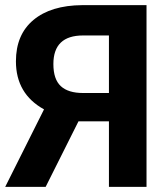

<svg xmlns="http://www.w3.org/2000/svg" viewBox="-34 -731 650 751"><path d="M392.1 0V-256.3H272.9L144.5 0H-13.7L138.2 -303.2Q28.3 -363.8 28.3 -491.2Q28.3 -595.7 96.7 -652.8Q165 -710 287.6 -710.9H539.1V0ZM174.8 -480.5Q174.8 -420.9 203.9 -394Q232.9 -367.2 291 -367.2H392.1V-592.3H291Q174.8 -592.3 174.8 -480.5Z"/></svg>

Font: RobotoInd
Style: Bold
Weight: 700
Designer: Google
Version: Version 2.001150; 2014